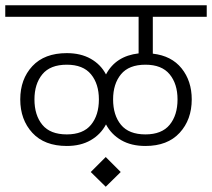

<svg xmlns="http://www.w3.org/2000/svg" viewBox="-30 -654 806 730"><path d="M0 0ZM551 -590V-450Q622 -442 660.5 -394Q699 -346 699 -276Q699 -199 653 -149Q607 -99 523 -99Q469 -99 431 -121Q393 -143 373 -181Q353 -143 315 -121Q277 -99 224 -99Q139 -99 93 -149Q47 -199 47 -276Q47 -353 93 -402.5Q139 -452 224 -452Q277 -452 315 -430.5Q353 -409 373 -371Q410 -441 497 -451V-590H-10V-634H756V-590ZM346 -276Q346 -335 316 -371.5Q286 -408 224 -408Q161 -408 131 -371.5Q101 -335 101 -276Q101 -216 131 -179.5Q161 -143 224 -143Q286 -143 316 -179.5Q346 -216 346 -276ZM523 -408Q460 -408 430 -371.5Q400 -335 400 -276Q400 -216 430 -179.5Q460 -143 523 -143Q585 -143 615 -179.5Q645 -216 645 -276Q645 -335 615 -371.5Q585 -408 523 -408ZM315 0 372 -57 429 0 372 56Z"/></svg>

Font: Biryani ExtraLight
Style: Regular
Weight: 275
Designer: Dan Reynolds and Mathieu Reguer
Foundry: Dan Reynolds and Mathieu Reguer
Version: Version 1.004; ttfautohint (v1.1) -l 5 -r 5 -G 72 -x 0 -D la